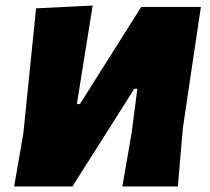

<svg xmlns="http://www.w3.org/2000/svg" viewBox="-20 -672 757 692"><path d="M31 0 64 -190 110 -642 314 -652 257 -297H268L489 -647H704L639 -210L621 0H421L454 -190L475 -352H464L241 0Z"/></svg>

Font: Alegreya Sans Black
Style: Italic
Weight: 900
Italic angle: -7°
Designer: Juan Pablo del Peral
Foundry: Huerta Tipografica
Version: Version 2.007